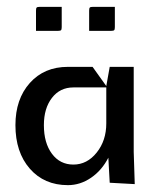

<svg xmlns="http://www.w3.org/2000/svg" viewBox="-20 -535 460 560"><path d="M240 -445V-504Q240 -511 242 -513Q244 -515 251 -515H315V-456Q315 -449 313 -447Q311 -445 304 -445ZM85 -445V-504Q85 -511 87 -513Q89 -515 96 -515H160V-456Q160 -449 158 -447Q156 -445 149 -445ZM25 -170Q25 -246 67 -293Q109 -340 178 -340H250L290 -284L300 -340H370V-92L373 2L300 -2L296 -75Q277 -38 245.5 -16.5Q214 5 178 5Q109 5 67 -43Q25 -91 25 -170ZM108 -170Q108 -118 131.5 -86.5Q155 -55 194 -55Q234 -55 262 -90Q290 -125 290 -175V-280H194Q155 -280 131.5 -249.5Q108 -219 108 -170Z"/></svg>

Font: Glametrix
Style: Bold
Weight: 700
Designer: gluk
Foundry: gluk
Version: Version 0.40